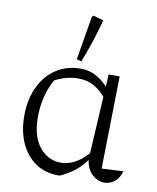

<svg xmlns="http://www.w3.org/2000/svg" viewBox="-84 -801 716 875"><g transform="rotate(10 274.5 -363.5)"><path d="M255 8Q251 9 245 9Q185 9 140 -21.5Q95 -52 70.5 -106.5Q46 -161 46 -232Q46 -308 73.5 -366Q101 -424 150 -456Q199 -488 262 -488Q303 -488 335 -470Q367 -452 389 -427L392 -484H443L435 -56L535 -61Q525 -27 503.5 -11Q482 5 458 5Q428 5 402 -18Q376 -41 370 -84Q343 -48 314 -27Q285 -6 255 8ZM108 -237Q108 -148 147.5 -99Q187 -50 248 -50Q277 -50 308.5 -65.5Q340 -81 371 -116L386 -379Q366 -404 334.5 -423Q303 -442 258 -442Q207 -442 152 -414Q131 -378 119.5 -332Q108 -286 108 -237ZM259 -521 237 -527 271 -729 278 -736 325 -722Q298 -619 259 -521Z"/></g></svg>

Font: Piazzolla Light
Style: Regular
Weight: 300
Designer: Juan Pablo del Peral
Foundry: Huerta Tipografica
Version: Version 1.330